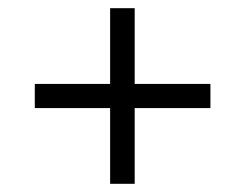

<svg xmlns="http://www.w3.org/2000/svg" viewBox="-20 -592 599 469"><path d="M249 -143H309V-328H494V-387H309V-572H249V-387H65V-328H249Z"/></svg>

Font: Noto Serif Thai
Style: Regular
Weight: 400
Designer: Monotype Design Team
Foundry: Monotype Imaging Inc.
Version: Version 1.901